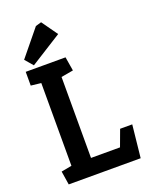

<svg xmlns="http://www.w3.org/2000/svg" viewBox="-169 -1015 857 1101"><g transform="rotate(-20 260.0 -464.0)"><path d="M54 0 41 -83 105 -95V-600L43 -607V-691H286L300 -606L226 -593V-99H403L440 -199H514L493 0ZM100 -710 58 -759 188 -918 223 -928 292 -831Z"/></g></svg>

Font: Kreon Light SemiBold
Style: Regular
Weight: 600
Version: Version 2.002